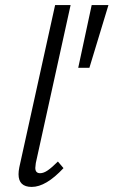

<svg xmlns="http://www.w3.org/2000/svg" viewBox="-20 -731 447 756"><path d="M53 -45Q53 -57 56 -72L197 -711H258L121 -89Q119 -75 119 -70Q119 -49 138 -49Q152 -49 168.5 -60.5Q185 -72 208 -95L230 -69Q161 5 105 5Q53 5 53 -45ZM288 -464 341 -711H407L332 -464Z"/></svg>

Font: LXGW Bright GB
Style: Italic
Weight: 400
Italic angle: -12°
Designer: Christian Thalmann (Catharsis Fonts)
Foundry: LXGW / Christian Thalmann (Catharsis Fonts) / Fontworks Inc.
Version: Version 5.510